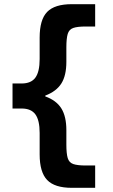

<svg xmlns="http://www.w3.org/2000/svg" viewBox="-20 -790 540 920"><path d="M324 110Q242 110 206 72.5Q170 35 170 -50V-153Q170 -214 149.5 -242Q129 -270 84 -270H40V-390H84Q129 -390 149.5 -418Q170 -446 170 -507V-610Q170 -696 206 -733Q242 -770 324 -770H436V-663H391Q351 -663 331 -656Q311 -649 304.5 -627.5Q298 -606 298 -563V-494Q298 -428 274 -390Q250 -352 197 -332V-328Q250 -309 274 -270.5Q298 -232 298 -166V-97Q298 -54 304.5 -32.5Q311 -11 331 -4Q351 3 391 3H436V110Z"/></svg>

Font: M PLUS 1 Code
Style: Regular
Weight: 400
Designer: Coji Morishita
Foundry: UNDERFOREST DESIGN
Version: Version 1.005